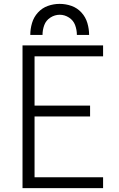

<svg xmlns="http://www.w3.org/2000/svg" viewBox="-20 -969 615 989"><path d="M96 0V-735H511V-679H158V-425H444V-369H158V-56H511V0ZM136 -789Q136 -820 145 -850.5Q154 -881 175.5 -904.5Q197 -928 226.5 -938.5Q256 -949 287 -949Q319 -949 348.5 -938.5Q378 -928 399.5 -904.5Q421 -881 430 -850.5Q439 -820 439 -789H376Q376 -815 367 -839.5Q358 -864 335.5 -878.5Q313 -893 288 -893Q262 -893 239.5 -878.5Q217 -864 208 -839.5Q199 -815 199 -789Z"/></svg>

Font: Jozsika Light
Style: Regular
Weight: 300
Monospace: yes
Designer: Belleve Invis
Foundry: Belleve Invis
Version: 2.1.0